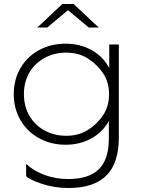

<svg xmlns="http://www.w3.org/2000/svg" viewBox="-20 -745 722 963"><path d="M576 -522V-56Q576 74 513 136Q450 198 323 198Q251 198 187 176Q123 154 111 138V77Q150 113 205 133Q260 153 322 153Q426 153 476 103.5Q526 54 526 -50V-138Q494 -81 437 -50Q380 -19 309 -19Q236 -19 176.5 -51.5Q117 -84 83 -142Q49 -200 49 -273Q49 -346 83 -404Q117 -462 176.5 -494Q236 -526 309 -526Q381 -526 439 -494Q497 -462 528 -404V-522ZM313 -64Q374 -64 420.5 -93Q467 -122 497 -167Q527 -212 527 -273Q527 -334 496.5 -378.5Q466 -423 420 -452Q374 -481 313 -481Q252 -481 203.5 -454.5Q155 -428 127.5 -381Q100 -334 100 -273Q100 -212 127.5 -164.5Q155 -117 203.5 -90.5Q252 -64 313 -64ZM425 -607 321 -694 217 -607H167L293 -725H349L475 -607Z"/></svg>

Font: Hilab Light
Style: Regular
Weight: 300
Designer: Cristianderson Lima
Foundry: Cristianderson
Version: Version 1.0